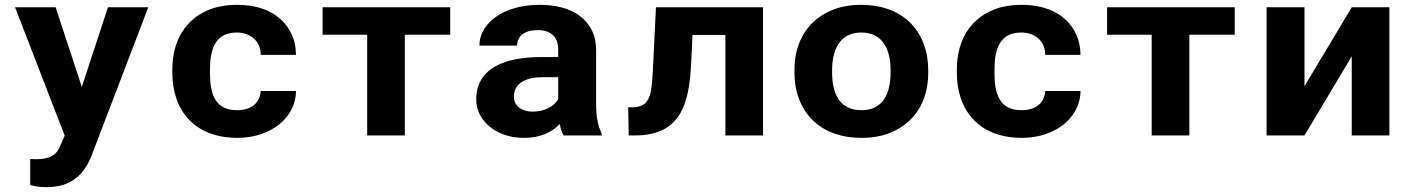

<svg xmlns="http://www.w3.org/2000/svg" viewBox="-20 -558 5817 791"><path d="M104.7 97V204C124.4 210.7 146.2 213 172.9 213C282.6 213 330.9 151.5 358.8 79L590.9 -528H424.8L317 -200L209.2 -528H42L246.6 1L229 41C214.6 80.1 185.4 98 127.8 98C120.6 98 111.9 97 104.7 97Z M845.1 -257V-271C845.1 -352.7 865.2 -424 955.1 -424C1014.8 -424 1054.1 -386.1 1054.1 -332H1199.3C1199.3 -363.3 1193.2 -391.8 1181.2 -417.5C1146.6 -490.9 1071.4 -538 957.3 -538C912.6 -538 873.5 -531.2 840.2 -517.5C746 -478.9 690 -393.3 690 -271V-257C690 -219.7 695.5 -184.8 706.5 -152.5C739 -57 821.2 10 958.4 10C1030 10 1089.4 -13 1128.9 -44.5C1166.8 -74.8 1199.3 -121.6 1199.3 -183H1054.1C1051 -133.1 1014.4 -104 956.2 -104C864.3 -104 845.1 -173.8 845.1 -257Z M1834.8 -415V-528H1309V-415H1492.7V0H1647.8V-415Z M2435.9 -128V-352C2435.9 -382.7 2430 -409.7 2418.3 -433C2384.2 -500.8 2310.5 -538 2202.7 -538C2126.6 -538 2064.7 -518.5 2022.3 -488C1986.6 -462.2 1955.2 -423.1 1955.2 -370H2110.3C2110.3 -411.9 2145.5 -434 2193.9 -434C2252 -434 2279.7 -404.3 2279.7 -353V-323H2210.4C2063.3 -323 1942 -279.4 1942 -148C1942 -125.3 1947.1 -104.3 1957.4 -85C1986.8 -29.6 2050.6 10 2140 10C2207.9 10 2255 -14.5 2286.3 -47C2289.2 -28.3 2294.4 -12.7 2301.7 0H2459V-8C2442.7 -40.6 2435.9 -78.8 2435.9 -128ZM2097.1 -159C2097.1 -217.5 2149.3 -240 2215.9 -240H2279.7V-149C2261.9 -119.9 2224 -98 2174.1 -98C2131 -98 2097.1 -121.6 2097.1 -159Z M3123.5 -528H2682.4L2671.4 -303C2669.9 -269 2668.1 -240.2 2665.9 -216.5C2660.6 -159.2 2650.4 -116 2584.5 -116H2568L2570.2 0H2595.5C2787 0 2820.2 -133.5 2827.6 -303L2833.1 -414H2968.4V0H3123.5Z M3253 -269V-259C3253 -220.3 3259 -184.7 3271.1 -152C3306.1 -57.5 3391.2 10 3529.1 10C3573.1 10 3612.1 3.2 3646.2 -10.5C3743 -49.3 3804.1 -133.9 3804.1 -259V-269C3804.1 -307.7 3798 -343.3 3786 -376C3751 -470.5 3665.9 -538 3528 -538C3484 -538 3445 -531.2 3410.8 -517.5C3314.1 -478.7 3253 -394.1 3253 -269ZM3649 -269V-259C3649 -175.9 3619.8 -104 3529.1 -104C3437 -104 3408.1 -175.1 3408.1 -259V-269C3408.1 -350.7 3438.3 -424 3528 -424C3618.5 -424 3649 -351.5 3649 -269Z M4077.1 -257V-271C4077.1 -352.7 4097.2 -424 4187.1 -424C4246.8 -424 4286.1 -386.1 4286.1 -332H4431.3C4431.3 -363.3 4425.2 -391.8 4413.2 -417.5C4378.6 -490.9 4303.4 -538 4189.3 -538C4144.6 -538 4105.5 -531.2 4072.2 -517.5C3978 -478.9 3922 -393.3 3922 -271V-257C3922 -219.7 3927.5 -184.8 3938.5 -152.5C3971 -57 4053.2 10 4190.4 10C4262 10 4321.4 -13 4360.9 -44.5C4398.8 -74.8 4431.3 -121.6 4431.3 -183H4286.1C4283 -133.1 4246.4 -104 4188.2 -104C4096.3 -104 4077.1 -173.8 4077.1 -257Z M5066.8 -415V-528H4541V-415H4724.7V0H4879.8V-415Z M5548.9 -528 5354.2 -203V-528H5198V0H5354.2L5548.9 -326V0H5704V-528Z"/></svg>

Font: Asimov
Style: Wid
Weight: 500
Designer: Google
Version: Version 2.000980; 2014